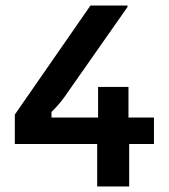

<svg xmlns="http://www.w3.org/2000/svg" viewBox="-20 -670 607 690"><path d="M444.2 0V-152.5H533.3V-247.5H441.7V-357.5H332.5V-247.5H165V-267.5C190.8 -292.5 209.2 -316.7 225.8 -341.7L438.3 -645V-650H305L33.3 -258.3V-152.5H329.2V0Z"/></svg>

Font: Familjen Grotesk SemiBold
Style: Regular
Weight: 600
Designer: Anders Wikstroem, Jonas Baeckman, Matilda Gysing, Kristian Moeller
Foundry: Familjen STHLM AB
Version: Version 2.000